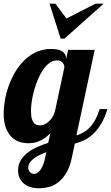

<svg xmlns="http://www.w3.org/2000/svg" viewBox="-33 -770 602 1040"><path d="M356.9 80.1Q346.2 133.8 325.9 167Q305.7 200.2 280.8 218.8Q255.9 237.3 228.8 243.7Q201.7 250 176.8 250Q153.8 250 133.5 243.9Q113.3 237.8 98.1 225.8Q83 213.9 74 195.6Q64.9 177.2 64.9 152.8Q64.9 121.6 79.8 97.7Q94.7 73.7 118.2 55.9Q141.6 38.1 170.7 25.4Q199.7 12.7 228 3.9L240.2 -48.8Q218.3 -25.4 188.7 -9.8Q159.2 5.9 120.1 5.9Q94.2 5.9 70.3 -2.4Q46.4 -10.7 27.8 -29.8Q9.3 -48.8 -2 -79.6Q-13.2 -110.4 -13.2 -154.8Q-13.2 -189 -6.3 -228Q0.5 -267.1 14.6 -306.2Q28.8 -345.2 50 -381.1Q71.3 -417 99.9 -444.6Q128.4 -472.2 164.6 -488.5Q200.7 -504.9 244.1 -504.9Q286.6 -504.9 305.9 -490.2Q325.2 -475.6 325.2 -454.1V-448.2L335.9 -500H480L380.9 -36.1Q403.8 -43.9 422.4 -54.9Q440.9 -65.9 456.3 -82.8Q471.7 -99.6 484.1 -123Q496.6 -146.5 506.8 -179.2H548.8Q533.7 -129.4 512.9 -96.2Q492.2 -63 468.8 -41.7Q445.3 -20.5 420.4 -9.3Q395.5 2 372.1 7.8ZM315.9 -405.8Q315.9 -410.2 314 -416.5Q312 -422.9 307.4 -428.7Q302.7 -434.6 294.9 -438.7Q287.1 -442.9 274.9 -442.9Q253.9 -442.9 235.1 -429.2Q216.3 -415.5 200.7 -392.8Q185.1 -370.1 172.9 -341.3Q160.6 -312.5 152.1 -282Q143.6 -251.5 139.2 -221.9Q134.8 -192.4 134.8 -168.9Q134.8 -140.1 140.1 -124.5Q145.5 -108.9 153.1 -101.3Q160.6 -93.8 169.4 -92.3Q178.2 -90.8 185.1 -90.8Q195.3 -90.8 207 -95.9Q218.8 -101.1 230.2 -110.8Q241.7 -120.6 251 -135.3Q260.3 -149.9 265.1 -168.9ZM217.8 54.2Q198.2 61.5 180.7 70.1Q163.1 78.6 149.7 88.9Q136.2 99.1 128.2 111.6Q120.1 124 120.1 139.2Q120.1 144.5 122.1 150.4Q124 156.2 128.2 161.1Q132.3 166 138.7 168.9Q145 171.9 153.8 171.9Q169.4 171.9 185.8 150.1Q202.1 128.4 211.9 83ZM316.4 -561H295.4L235.4 -750H267.1L327.1 -669.9L484.4 -750H528.3Z"/></svg>

Font: Lobster
Style: Regular
Weight: 400
Designer: Pablo Impallari
Foundry: Pablo Impallari
Version: Version 1.007; ttfautohint (v1.1) -l 8 -r 50 -G 50 -x 14 -D 